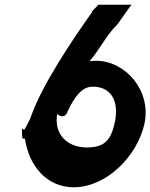

<svg xmlns="http://www.w3.org/2000/svg" viewBox="-20 -834 638 815"><path d="M73 -294C74 -301 71 -245 78 -245H86C102 -134 175 -39 294 -39C432 -40 562 -170 593 -308C624 -447 514 -576 388 -576C386 -576 362 -575 360 -574C403 -624 427 -676 468 -720C475 -720 534 -814 540 -814H395C402 -814 364 -783 371 -783C288 -666 163 -480 115 -349C107 -324 94 -303 84 -284C76 -284 72 -287 73 -294ZM223 -352C212 -358 252 -317 267 -361C298 -428 330 -466 373 -466C446 -467 485 -412 469 -323C452 -235 422 -208 346 -208C268 -209 207 -262 223 -352Z"/></svg>

Font: Ember
Style: Ita
Weight: 400
Designer: Stig
Foundry: Cannot Into Space Fonts
Version: Version 0.127